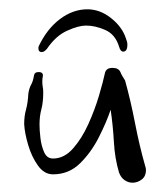

<svg xmlns="http://www.w3.org/2000/svg" viewBox="-20 -443 339 413"><path d="M168 -423Q195 -423 219 -404Q243 -385 251 -360Q254 -353 254 -347Q254 -332 245 -332Q239 -332 236 -343Q228 -369 206.5 -378.5Q185 -388 165 -388Q149 -388 124.5 -377Q100 -366 81 -338Q75 -331 70 -331Q61 -331 63 -343Q81 -381 109 -402Q137 -423 168 -423ZM265 -50Q256 -50 248 -55.5Q240 -61 236 -72Q227 -102 225 -137.5Q223 -173 218 -207Q209 -180 192.5 -147.5Q176 -115 152 -91.5Q128 -68 94 -68Q75 -68 61.5 -87Q48 -106 40.5 -131.5Q33 -157 32 -176Q32 -193 36 -207.5Q40 -222 41 -242Q43 -254 47 -261Q51 -268 53 -280Q54 -288 63 -288Q74 -288 72 -278Q71 -274 71 -268Q71 -261 72 -256Q73 -251 73 -244Q73 -223 69 -208Q65 -193 65 -175Q65 -163 67 -146Q69 -129 75 -115.5Q81 -102 94 -102Q118 -102 137 -123.5Q156 -145 170 -176Q184 -207 193 -237.5Q202 -268 206 -287Q209 -297 222 -297Q235 -297 239 -288Q241 -283 243.5 -279Q246 -275 249 -270Q261 -227 270.5 -178Q280 -129 292 -87Q293 -84 293.5 -81.5Q294 -79 294 -77Q294 -64 285 -57Q276 -50 265 -50Z"/></svg>

Font: Ruge Boogie
Style: Regular
Weight: 400
Designer: Robert E. Leuschke
Foundry: Robert E. Leuschke
Version: Version 1.010; ttfautohint (v1.8.3)